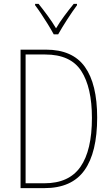

<svg xmlns="http://www.w3.org/2000/svg" viewBox="-20 -970 578 990"><path d="M481 -364Q481 -184 415.5 -92Q350 0 209 0H86V-714H217Q354 -714 417.5 -625.5Q481 -537 481 -364ZM454 -362Q454 -519 399 -604Q344 -689 213 -689H112V-25H209Q336 -25 395 -110Q454 -195 454 -362ZM257 -793Q244 -817 226.5 -845.5Q209 -874 191.5 -900Q174 -926 161 -943V-950H179Q200 -924 225 -890Q250 -856 269 -824Q288 -856 311 -887Q334 -918 360 -950H377V-943Q354 -912 326.5 -869.5Q299 -827 280 -793Z"/></svg>

Font: Noto Sans Tamil Condensed Thin
Style: Regular
Weight: 100
Width: 3
Designer: Jelle Bosma - Monotype Design Team
Foundry: Monotype Imaging Inc.
Version: Version 2.004; ttfautohint (v1.8.4.7-5d5b)